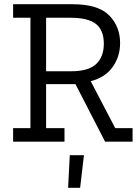

<svg xmlns="http://www.w3.org/2000/svg" viewBox="-20 -670 656 908"><path d="M607 0H477L337 -272H198V-64H285V0H42V-64H124V-586H42V-650H323Q444 -650 496 -597.5Q548 -545 548 -466Q548 -403 513 -353.5Q478 -304 409 -286L525 -64H607ZM471 -463Q471 -527 434 -556.5Q397 -586 314 -586H198V-333H316Q399 -333 435 -367.5Q471 -402 471 -463ZM377 64 359 218H302L310 64Z"/></svg>

Font: Zilla Slab
Style: Regular
Weight: 400
Designer: Typotheque.com
Foundry: Typotheque type foundry
Version: Version 1.1; 2017; ttfautohint (v1.6)